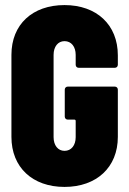

<svg xmlns="http://www.w3.org/2000/svg" viewBox="-20 -728 508 756"><path d="M234 8C360 8 444 -69 444 -189V-375C444 -382 439 -387 432 -387H247C240 -387 235 -382 235 -375V-269C235 -262 240 -257 247 -257H273C276 -257 278 -255 278 -252V-188C278 -156 261 -134 234 -134C208 -134 191 -156 191 -188V-512C191 -544 208 -566 234 -566C261 -566 278 -544 278 -512V-473C278 -466 283 -461 290 -461H432C439 -461 444 -466 444 -473V-510C444 -631 360 -708 234 -708C108 -708 25 -632 25 -512V-189C25 -69 108 8 234 8Z"/></svg>

Font: Barlow Condensed ExtraBold
Style: Regular
Weight: 800
Width: 3
Designer: Jeremy Tribby
Foundry: Tribby Type
Version: Version 1.422;hotconv 1.0.109;makeotfexe 2.5.65596